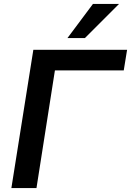

<svg xmlns="http://www.w3.org/2000/svg" viewBox="-20 -959 668 979"><path d="M38 0 150 -705H628L611 -600H260L166 0ZM324 -765 454 -939H587L413 -765Z"/></svg>

Font: Mulish
Style: Bold Italic
Weight: 700
Italic angle: -9°
Designer: Vernon Adams
Foundry: Vernon Adams
Version: Version 3.603; ttfautohint (v1.8.3)